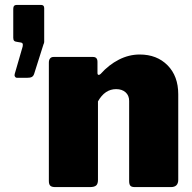

<svg xmlns="http://www.w3.org/2000/svg" viewBox="-20 -762 782 782"><path d="M40 -461 71 -568Q73 -573 73 -580Q73 -588 64 -589L52 -591Q42 -592 38 -595.5Q34 -599 34 -608V-726Q34 -742 48 -742H147Q160 -742 160 -729V-591Q160 -587 157 -581L119 -461Q116 -452 109.5 -448.5Q103 -445 89 -445H50Q44 -445 41 -450Q38 -455 40 -461ZM179 -25V-507Q179 -518 184 -524Q189 -530 198 -530H359Q377 -530 377 -510V-465Q377 -457 382 -457Q386 -457 390 -461Q423 -498 464 -519Q505 -540 549 -540Q619 -540 662.5 -496Q706 -452 706 -378V-30Q706 0 676 0H529Q516 0 511 -5.5Q506 -11 506 -25V-351Q506 -373 491.5 -386Q477 -399 453 -399Q407 -399 379 -349V-29Q379 -13 371.5 -6.5Q364 0 346 0H205Q191 0 185 -5.5Q179 -11 179 -25Z"/></svg>

Font: Libre Franklin Black
Style: Regular
Weight: 900
Designer: Pablo Impallari, Rodrigo Fuenzalida
Foundry: Impallari Type
Version: Version 1.002; ttfautohint (v1.5)